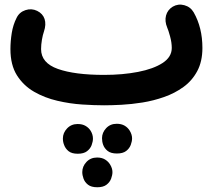

<svg xmlns="http://www.w3.org/2000/svg" viewBox="-20 -391 910 817"><path d="M24.4 -182.1Q24.4 -215.3 30 -250.5Q35.6 -285.6 50.8 -315.4Q62.5 -339.4 88.4 -347.9Q114.3 -356.4 138.2 -344.7Q162.1 -333 169.7 -310.1Q177.2 -287.1 167 -256.8Q162.1 -243.2 158.4 -221.9Q154.8 -200.7 154.8 -182.1Q154.8 -123 226.3 -97.7Q297.9 -72.3 422.9 -72.3Q502 -72.3 567.4 -85Q632.8 -97.7 671.9 -123Q710.9 -148.4 710.9 -187Q710.9 -210 703.6 -236.6Q696.3 -263.2 691.4 -273.9Q680.2 -300.8 686.5 -325Q692.9 -349.1 715.3 -362.8Q738.3 -376 764.4 -368.9Q790.5 -361.8 804.2 -338.4Q841.3 -273.4 841.3 -187Q841.3 -129.4 819.3 -88.4Q797.4 -47.4 760.5 -20.8Q723.6 5.9 678.5 21.7Q633.3 37.6 586.2 45.2Q539.1 52.7 496.6 54.9Q454.1 57.1 422.9 57.1Q381.8 57.1 329.6 53.7Q277.3 50.3 223.9 37.8Q170.4 25.4 125.2 -0.5Q80.1 -26.4 52.2 -70.3Q24.4 -114.3 24.4 -182.1ZM414.1 197.3Q414.1 173.3 431.6 154.5Q449.2 135.7 476.6 135.7Q496.6 135.7 510.3 143.8Q523.9 151.9 531.7 164.6Q542 181.2 542 197.8Q542 210.4 536.4 225.6Q530.8 240.7 516.8 251.5Q502.9 262.2 477.5 262.2Q451.7 262.2 438 251.2Q424.3 240.2 418.9 225.1Q414.1 211.9 414.1 197.3ZM247.6 198.2Q247.6 174.3 265.4 155.5Q283.2 136.7 310.5 136.7Q330.6 136.7 344.2 144.8Q357.9 152.8 365.7 165.5Q375.5 181.2 375.5 198.7Q375.5 211.4 369.9 226.6Q364.3 241.7 350.3 252.4Q336.4 263.2 311 263.2Q285.2 263.2 271.7 252.2Q258.3 241.2 252.9 226.1Q247.6 213.4 247.6 198.2ZM330.1 341.3Q330.1 316.9 347.9 298.1Q365.7 279.3 393.1 279.3Q413.1 279.3 426.8 287.6Q440.4 295.9 448.2 308.6Q458.5 325.2 458.5 341.3Q458.5 354 452.9 369.1Q447.3 384.3 433.3 395Q419.4 405.8 394 405.8Q368.2 405.8 354.5 395Q340.8 384.3 335.4 369.1Q330.1 354.5 330.1 341.3Z"/></svg>

Font: Mikhak-DS1-FD Bold
Style: Bold
Weight: 700
Designer: Amin Abedi
Version: Version 3.2